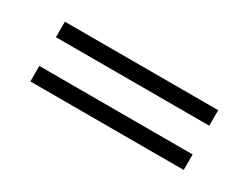

<svg xmlns="http://www.w3.org/2000/svg" viewBox="-33 -515 682 526"><g transform="rotate(30 307.5 -252.5)"><path d="M65 -158H550V-207H65ZM65 -298H550V-347H65Z"/></g></svg>

Font: Jost-300-LightPL
Style: Regular
Weight: 300
Version: Version 3.300; ttfautohint (v0.97) -l 8 -r 50 -G 200 -x 14 -